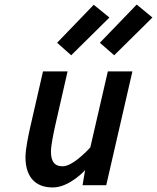

<svg xmlns="http://www.w3.org/2000/svg" viewBox="-20 -814 690 844"><path d="M377 -166C377 -166 303 -83 256 -83C217 -83 204 -107 204 -148C204 -176 216 -231 222 -259L277 -500H169L112 -251C105 -219 92 -160 92 -123C92 -47 126 10 212 10C286 10 354 -66 354 -66L343 0H447L562 -500H454ZM461 -737 392 -793 231 -626 293 -571ZM650 -737 581 -794 419 -626 482 -571Z"/></svg>

Font: RazerF5 SemiBold
Style: Italic
Weight: 600
Foundry: Razer Inc.
Version: Version 2